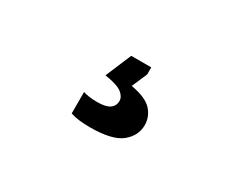

<svg xmlns="http://www.w3.org/2000/svg" viewBox="-48 -185 696 565"><g transform="rotate(30 300.0 97.5)"><path d="M273 219Q232.5 219 207 210.5V137.5Q213 140 226 142Q239 144 254.5 144Q284.5 144 297.5 134.5Q310.5 125 310.5 108.5Q310.5 94.5 295.8 82.5Q281 70.5 237 63.5L274 -24H342V0L319.5 52Q371 61 390.8 82.8Q410.5 104.5 410.5 133Q410.5 169 379.8 194Q349 219 273 219Z"/></g></svg>

Font: Commissioner SemiBold
Style: Regular
Weight: 600
Designer: Kostas Bartsokas
Foundry: Kostas Bartsokas
Version: Version 1.000; ttfautohint (v1.8.3)